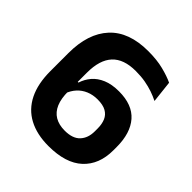

<svg xmlns="http://www.w3.org/2000/svg" viewBox="-180 -783 926 926"><g transform="rotate(45 283.0 -320.0)"><path d="M291.5 13Q212 13 156.2 -16.8Q100.5 -46.5 71.5 -105Q42.5 -163.5 42.5 -249.5V-372.5Q42.5 -506 109.8 -578.8Q177 -651.5 308.5 -651.5Q368 -651.5 412.2 -640.2Q456.5 -629 487 -614.5L499.5 -502.5Q477.5 -513.5 452.8 -522Q428 -530.5 398.8 -535.8Q369.5 -541 333.5 -541Q252 -541 212.2 -498.2Q172.5 -455.5 172.5 -369V-241.5Q172.5 -192 186.2 -159.8Q200 -127.5 227.2 -111.2Q254.5 -95 294.5 -95Q348.5 -95 374 -122.5Q399.5 -150 399.5 -195.5V-214Q399.5 -245 390 -267.2Q380.5 -289.5 358.8 -301.8Q337 -314 300 -314Q268.5 -314 242.2 -303Q216 -292 197.2 -271.5Q178.5 -251 168.5 -222.5L156 -306H177.5Q187 -336.5 207.8 -361Q228.5 -385.5 262.8 -400Q297 -414.5 346 -414.5Q437 -414.5 482.2 -362.8Q527.5 -311 527.5 -216.5V-194Q527.5 -97 468 -42Q408.5 13 291.5 13Z"/></g></svg>

Font: Anek Latin Medium SemiBold
Style: Regular
Weight: 600
Version: Version 1.003